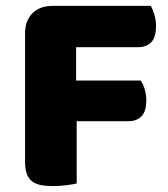

<svg xmlns="http://www.w3.org/2000/svg" viewBox="-20 -626 571 651"><path d="M491 -606Q498 -595 503.5 -576.5Q509 -558 509 -538Q509 -499 492.5 -482.5Q476 -466 448 -466H238V-353H457Q465 -342 470.5 -324Q476 -306 476 -286Q476 -248 459.5 -231.5Q443 -215 415 -215H240V-4Q229 -1 205.5 2Q182 5 159 5Q136 5 118.5 1.5Q101 -2 89 -11Q77 -20 71 -36Q65 -52 65 -78V-513Q65 -556 90 -581Q115 -606 158 -606Z"/></svg>

Font: Baloo Thambi
Style: Regular
Weight: 400
Designer: Aadarsh Rajan and Ek Type
Foundry: Ek Type
Version: Version 1.100;PS 1.000;hotconv 1.0.88;makeotf.lib2.5.647800;